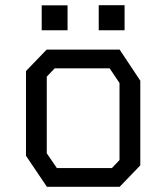

<svg xmlns="http://www.w3.org/2000/svg" viewBox="-20 -719 640 739"><path d="M159.5 -528 80 -445.5V-119.5L160.5 0H440.5L520 -82.5V-408.5L440.5 -528ZM160 -129V-424L190.5 -456H402L440 -399.5V-103L410.5 -72H199ZM360 -602.5V-699H459.5V-602.5ZM140.5 -602.5V-698.5H240V-602.5Z"/></svg>

Font: Kode Mono
Style: Regular
Weight: 400
Monospace: yes
Designer: Isa Ozler
Foundry: Kadena LLC
Version: Version 1.000;gftools[0.9.28]